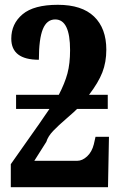

<svg xmlns="http://www.w3.org/2000/svg" viewBox="-20 -780 502 800"><path d="M25 -96 137 -255Q136 -253 166 -297L186 -326H47V-385H225Q250 -433 261 -474Q272 -515 272 -571Q272 -699 210 -699Q175 -699 158.5 -658.5Q142 -618 142 -531Q27 -531 27 -619Q27 -681 74 -720.5Q121 -760 221 -760Q321 -760 372 -711Q423 -662 423 -573Q423 -521 406.5 -478.5Q390 -436 351 -385H429V-326H301Q295 -319 258 -287Q223 -257 201.5 -234.5Q180 -212 173 -189L123 -110H302Q323 -110 343 -128.5Q363 -147 371 -179L378 -210H434L430 0H25Z"/></svg>

Font: Noto Serif CondExtraBold
Style: Regular
Weight: 800
Width: 3
Designer: Monotype Design Team
Foundry: Monotype Imaging Inc.
Version: Version 1.001